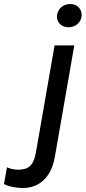

<svg xmlns="http://www.w3.org/2000/svg" viewBox="-123 -748 430 964"><path d="M-8 196C73 196 134 143 152 42L250 -520H151L57 19C45 85 18 104 -32 104C-54 104 -73 99 -88 92L-103 176C-76 190 -38 196 -8 196ZM221 -611C256 -611 287 -636 287 -674C287 -704 263 -728 229 -728C193 -728 163 -701 163 -664C163 -634 187 -611 221 -611Z"/></svg>

Font: Fixel Display Medium
Style: Italic
Weight: 500
Italic angle: -10°
Designer: AlfaBravo + MacPaw
Foundry: Kyrylo Tkachov, Marchela Mozhyna, Serhii Makarenko, Maria Weinstein, Zakhar Kryvoshyya
Version: Version 1.210;Glyphs 3.2 (3217)